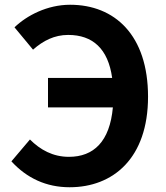

<svg xmlns="http://www.w3.org/2000/svg" viewBox="-20 -774 697 808"><path d="M273 14C456 14 603 -108 603 -367C603 -626 463 -754 275 -754C179 -754 93 -709 41 -659L119 -565C162 -603 209 -627 267 -627C370 -627 435 -569 452 -446H182V-322H455C442 -178 374 -114 270 -114C202 -114 149 -144 106 -187L28 -95C93 -24 175 14 273 14Z"/></svg>

Font: Noto Sans HK
Style: Bold
Weight: 700
Designer: Ryoko NISHIZUKA 西塚涼子 (kana, bopomofo & ideographs); Paul D. Hunt (Latin, Greek & Cyrillic); Sandoll Communications 산돌커뮤니
Foundry: Adobe
Version: Version 2.002;hotconv 1.0.116;makeotfexe 2.5.65601